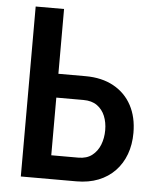

<svg xmlns="http://www.w3.org/2000/svg" viewBox="-52 -755 653 800"><g transform="rotate(5 275.0 -355.5)"><path d="M149.4 -439.9H296.9Q365.7 -439.9 415 -412.6Q464.4 -385.3 490.5 -336.4Q516.6 -287.6 516.6 -221.7Q516.6 -172.9 501.7 -132.3Q486.8 -91.8 458.3 -62Q429.7 -32.2 389.2 -16.1Q348.6 0 296.9 0H64.9V-710.9H183.6V-99.1H296.9Q332 -99.1 354.2 -116.5Q376.5 -133.8 387.5 -161.9Q398.4 -189.9 398.4 -222.7Q398.4 -255.4 387.5 -282Q376.5 -308.6 354.2 -324.5Q332 -340.3 296.9 -340.3H149.4Z"/></g></svg>

Font: Roboto Condensed Medium
Style: Regular
Weight: 500
Designer: Christian Robertson
Foundry: Google
Version: Version 3.0